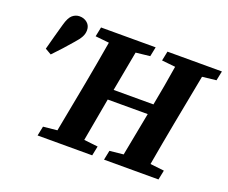

<svg xmlns="http://www.w3.org/2000/svg" viewBox="-111 -849 1215 1024"><g transform="rotate(20 496.5 -337.0)"><path d="M673 -603 684 -657H993L982 -603L903 -594L849 -311Q837 -249 826 -187Q815 -125 804 -63L883 -54L872 0H563L574 -54L652 -62L699 -308H472Q461 -247 450 -185.5Q439 -124 428 -63L507 -54L496 0H186L197 -54L276 -62L330 -347Q341 -409 352.5 -471Q364 -533 374 -595L296 -603L307 -657H617L606 -603L526 -594L484 -367H710Q721 -424 731 -481Q741 -538 750 -595ZM69 -450Q79 -487 89.5 -526.5Q100 -566 110 -600Q122 -644 140 -659Q158 -674 180 -674Q206 -674 224 -658.5Q242 -643 242 -617Q242 -597 232 -578.5Q222 -560 201 -537Q178 -510 154 -483.5Q130 -457 104 -430Z"/></g></svg>

Font: Source Serif Pro
Style: Bold Italic
Weight: 700
Italic angle: -12°
Designer: Frank Grießhammer
Foundry: Adobe Systems Incorporated
Version: Version 3.001;hotconv 1.0.111;makeotfexe 2.5.65597